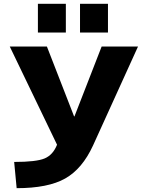

<svg xmlns="http://www.w3.org/2000/svg" viewBox="-20 -973 762 1003"><path d="M398 -803V-953H544V-803ZM178 -803V-953H324V-803ZM67 10 54 -127Q170 -127 213.5 -145.5Q257 -164 278 -217L31 -730H225L367 -365H369L511 -730H701L466 -213Q410 -91 320.5 -40.5Q231 10 67 10Z"/></svg>

Font: Mplus 1p ExtraBold
Style: Regular
Weight: 800
Version: Version 1.061